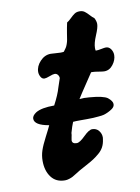

<svg xmlns="http://www.w3.org/2000/svg" viewBox="-71 -636 495 677"><g transform="rotate(-10 177.0 -297.0)"><path d="M354.5 -413.1Q354.5 -395.5 341.8 -378.9Q329.1 -362.3 310.5 -362.3Q304.7 -362.3 290.5 -364.7Q276.4 -367.2 268.6 -367.2H263.7Q256.8 -356.4 237.3 -327.6Q217.8 -298.8 207 -281.2Q210 -281.2 215.3 -281.7Q220.7 -282.2 223.6 -282.2Q226.6 -282.2 232.4 -281.7Q238.3 -281.2 242.2 -281.2Q292 -277.3 306.6 -266.6Q322.3 -253.9 322.3 -243.2Q322.3 -233.4 312.5 -226.6Q305.7 -221.7 297.4 -217.8Q289.1 -213.9 282.2 -211.9Q275.4 -210 262.2 -209Q249 -208 243.2 -207.5Q237.3 -207 220.7 -207Q204.1 -207 198.2 -207Q179.7 -207 170.9 -206.1Q165 -192.4 158.2 -168V-166Q158.2 -162.1 156.2 -153.8Q154.3 -145.5 154.3 -142.6Q154.3 -129.9 170.9 -129.9Q181.6 -129.9 201.2 -149.4Q220.7 -168.9 232.4 -168.9Q247.1 -168.9 255.9 -158.2Q264.6 -147.5 264.6 -133.8Q264.6 -132.8 264.2 -130.4Q263.7 -127.9 263.7 -127Q261.7 -111.3 255.4 -99.6Q249 -87.9 237.8 -78.6Q226.6 -69.3 217.8 -63.5Q209 -57.6 190.9 -47.9Q172.9 -38.1 164.1 -33.2Q159.2 -30.3 149.9 -24.4Q140.6 -18.6 135.3 -15.6Q129.9 -12.7 122.1 -10.3Q114.3 -7.8 107.4 -7.8Q75.2 -7.8 58.1 -30.8Q41 -53.7 41 -88.9Q41 -108.4 46.9 -126Q52.7 -143.6 66.9 -170.9Q81.1 -198.2 85.9 -209Q34.2 -217.8 34.2 -241.2Q34.2 -252 48.8 -261.7Q69.3 -274.4 115.2 -274.4Q133.8 -309.6 140.6 -334L151.4 -366.2Q151.4 -373 147 -378.4Q142.6 -383.8 135.7 -383.8Q129.9 -383.8 117.2 -378.9Q104.5 -374 98.6 -374Q89.8 -374 85 -382.8Q80.1 -391.6 80.1 -400.4Q80.1 -420.9 96.7 -438.5Q113.3 -456.1 134.8 -456.1Q139.6 -456.1 151.4 -455.1Q163.1 -454.1 169.9 -454.1Q177.7 -454.1 181.6 -455.1Q187.5 -462.9 190.4 -467.3Q193.4 -471.7 196.3 -480Q199.2 -488.3 200.2 -494.6Q201.2 -501 204.1 -519Q207 -537.1 210.9 -554.7Q217.8 -558.6 226.6 -567.4Q235.4 -576.2 242.7 -581.1Q250 -585.9 259.8 -585.9H261.7Q271.5 -585.9 278.8 -580.6Q286.1 -575.2 293.9 -566.4Q301.8 -557.6 308.6 -552.7Q314.5 -541 314.5 -531.2Q314.5 -518.6 303.2 -492.2Q292 -465.8 292 -449.2Q292 -443.4 293 -439.5H294.9Q301.8 -439.5 313.5 -441.9Q325.2 -444.3 330.1 -444.3Q340.8 -444.3 347.7 -434.6Q354.5 -424.8 354.5 -413.1Z"/></g></svg>

Font: Essays1743
Style: Italic
Weight: 500
Italic angle: -10°
Designer: Based on the typeface in a 1743 English translation of the essays of Montaigne.  PostScript/TrueType font designed by Jo
Version: Version 002.100